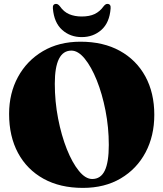

<svg xmlns="http://www.w3.org/2000/svg" viewBox="-20 -924 817 960"><path d="M382.5 -715.5Q496.5 -715.5 579.2 -669.8Q662 -624 706.8 -541.8Q751.5 -459.5 751.5 -350Q751.5 -244.5 707.8 -162Q664 -79.5 583.8 -32Q503.5 15.5 394.5 15.5Q280.5 15.5 197.8 -30.2Q115 -76 70.2 -159Q25.5 -242 25.5 -354.5Q25.5 -457.5 69.8 -539Q114 -620.5 194.2 -668Q274.5 -715.5 382.5 -715.5ZM524 -199Q524 -287 507.5 -371Q491 -455 463.8 -522.8Q436.5 -590.5 403.5 -630.8Q370.5 -671 337 -671Q254 -671 254 -505.5Q254 -416.5 270.5 -331.5Q287 -246.5 314.2 -178.2Q341.5 -110 374.5 -69.5Q407.5 -29 441 -29Q483.5 -29 503.8 -70.8Q524 -112.5 524 -199ZM388.5 -841.5Q427.5 -841.5 453.5 -854Q479.5 -866.5 498 -892.5Q507.5 -904.5 516.5 -904.5Q535.5 -904.5 533 -881Q527.5 -810.5 487 -774.5Q446.5 -738.5 388.5 -738.5Q331 -738.5 290.8 -774.5Q250.5 -810.5 244.5 -881Q242 -904.5 261 -904.5Q270 -904.5 279.5 -892.5Q299 -864.5 326.2 -853Q353.5 -841.5 388.5 -841.5Z"/></svg>

Font: Fraunces 72pt Black
Style: Regular
Weight: 900
Version: Version 1.000;[0bf87f6ff]